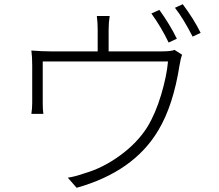

<svg xmlns="http://www.w3.org/2000/svg" viewBox="-20 -856 1040 912"><path d="M820 -672 781 -654Q746 -727 699 -792L737 -809Q788 -738 820 -672ZM496 -612H750Q793 -612 809 -619L845 -596Q838 -578 833 -547Q803 -355 732 -237Q615 -40 344 36L302 -12Q337 -17 382 -33Q469 -58 551 -118Q633 -178 680 -253Q719 -317 745.5 -406Q772 -495 778 -564H183V-366Q183 -334 186 -315H129Q133 -341 133 -368V-545Q133 -588 129 -616Q181 -612 218 -612H444V-715Q444 -748 440 -780H501Q496 -750 496 -715ZM811 -819 848 -836Q901 -765 933 -700L895 -682Q851 -768 811 -819Z"/></svg>

Font: Noto Sans Korean Light
Style: Regular
Weight: 300
Designer: Ryoko NISHIZUKA  (kana & ideographs); Paul D. Hunt (Latin, Greek & Cyrillic); Wenlong ZHANG  (bopomofo); Sandoll Communi
Foundry: Adobe Systems Incorporated
Version: Version 1.000;PS 1;hotconv 1.0.78;makeotf.lib2.5.61930